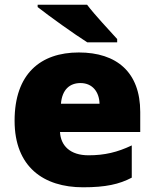

<svg xmlns="http://www.w3.org/2000/svg" viewBox="-20 -786 658 816"><path d="M350 -766H140V-756C188 -718 297 -640 351 -606H478V-620C445 -657 384 -721 350 -766ZM315 -563C152 -563 42 -472 42 -273C42 -76 166 10 333 10C429 10 487 -3 540 -31V-168C479 -139 425 -126 356 -126C278 -126 238 -167 235 -225H576V-310C576 -479 476 -563 315 -563ZM322 -433C374 -433 402 -394 403 -345H239C244 -406 277 -433 322 -433Z"/></svg>

Font: Noto Sans Sinhala Black
Style: Regular
Weight: 900
Designer: Jelle Bosma - Monotype Design Team
Foundry: Monotype Imaging Inc.
Version: Version 2.006